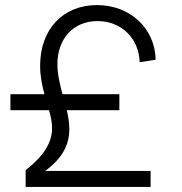

<svg xmlns="http://www.w3.org/2000/svg" viewBox="-20 -736 717 756"><path d="M81 -66V0H573V-63H158C223 -111 253 -163 253 -228C253 -252 249 -277 243 -302H450V-365H226C216 -404 206 -443 206 -483C206 -585 270 -653 364 -653C458 -653 527 -585 530 -491L593 -501C590 -625 492 -716 362 -716C228 -716 138 -621 138 -477C138 -435 146 -398 155 -365H21V-302H173C180 -278 185 -255 185 -232C185 -181 161 -129 81 -66Z"/></svg>

Font: Uncut Sans Book
Style: Regular
Weight: 350
Designer: Kasper Nordkvist
Foundry: UNCUT.wtf
Version: Version 1.304;Glyphs 3.2 (3246)